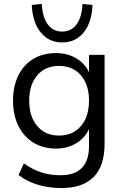

<svg xmlns="http://www.w3.org/2000/svg" viewBox="-20 -764 626 973"><path d="M291 189Q228 189 172.5 172.5Q117 156 74 123L101 64Q146 96 190.5 110Q235 124 287 124Q431 124 431 -24V-110Q410 -64 365.5 -37.5Q321 -11 264 -11Q197 -11 148 -42Q99 -73 72.5 -127.5Q46 -182 46 -254Q46 -326 72.5 -380.5Q99 -435 148 -465Q197 -495 264 -495Q321 -495 365.5 -469Q410 -443 431 -398V-486H510V-35Q510 77 454.5 133Q399 189 291 189ZM279 -77Q349 -77 390 -125Q431 -173 431 -254Q431 -335 390 -382.5Q349 -430 279 -430Q210 -430 169 -382.5Q128 -335 128 -254Q128 -173 169 -125Q210 -77 279 -77ZM295 -549Q228 -549 186.5 -599.5Q145 -650 141 -739L192 -744Q195 -677 222 -640.5Q249 -604 295 -604Q341 -604 368 -640.5Q395 -677 398 -744L449 -739Q445 -650 404 -599.5Q363 -549 295 -549Z"/></svg>

Font: Nunito Sans
Style: Regular
Weight: 400
Designer: Vernon Adams
Foundry: Vernon Adams
Version: Version 3.101; ttfautohint (v1.8.4.7-5d5b);gftools[0.9.27]